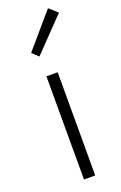

<svg xmlns="http://www.w3.org/2000/svg" viewBox="-162 -886 586 932"><g transform="rotate(-20 131.5 -420.5)"><path d="M100 0H158V-533H100ZM101 -635 263 -803 220 -841 69 -665Z"/></g></svg>

Font: Noto Sans CJK Light
Style: Regular
Weight: 300
Designer: Ryoko NISHIZUKA (kana & ideographs); Paul D. Hunt (Latin, Greek & Cyrillic); Wenlong ZHANG (bopomofo); Sandoll Communica
Foundry: Adobe Systems Incorporated
Version: Version 1.000;PS 1;hotconv 1.0.78;makeotf.lib2.5.61930